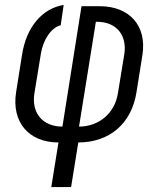

<svg xmlns="http://www.w3.org/2000/svg" viewBox="-20 -575 640 775"><path d="M187 180H267L296 0C422 0 511 -76 531 -203L555 -354C573 -471 503 -550 382 -550H309L232 -64C152 -64 106 -119 119 -199L145 -358C154 -415 187 -464 225 -473L237 -555C150 -541 86 -465 69 -354L45 -203C26 -82 96 0 216 0ZM299 -64 367 -487H372C449 -487 493 -434 482 -358L456 -199C444 -119 380 -64 299 -64Z"/></svg>

Font: JetBrains Mono Light
Style: Italic
Weight: 336
Italic angle: -9°
Monospace: yes
Designer: Philipp Nurullin, Konstantin Bulenkov
Foundry: JetBrains
Version: Version 2.305